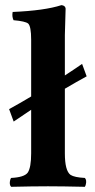

<svg xmlns="http://www.w3.org/2000/svg" viewBox="-20 -718 365 740"><path d="M230 -376V-127Q230 -59.6 252 -43.9Q267.1 -34.2 307.1 -32.2Q315.4 -23.9 310.1 -4.4Q308.6 0 307.1 2Q220.7 0 165 0Q106.4 0 22.9 2Q14.6 -6.3 19.5 -25.4Q21 -29.8 22.9 -32.2Q73.7 -34.7 86.9 -52.7Q100.1 -72.3 100.1 -127V-294.9Q67.9 -273.9 32.7 -249.5L15.1 -297.4Q55.2 -319.3 100.1 -346.2V-564.9Q100.1 -616.7 88.4 -627.4Q77.1 -636.2 32.2 -640.1Q25.4 -654.3 28.8 -671.9Q152.3 -677.2 216.8 -698.2Q231.4 -696.8 232.9 -685.1Q232.9 -683.1 230 -583V-427.2Q264.6 -449.7 296.4 -471.7L314 -423.8Q275.4 -402.8 230 -376Z"/></svg>

Font: Linux Libertine O
Style: Bold
Weight: 700
Designer: Philipp H. Poll
Foundry: Philipp H. Poll
Version: Version 5.0.0